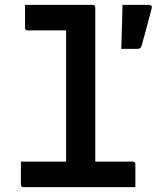

<svg xmlns="http://www.w3.org/2000/svg" viewBox="-20 -770 645 790"><path d="M66 -105H252V-645H94Q83 -645 83 -656V-750H361Q372 -750 372 -739V-105H526Q537 -105 537 -94V0H77Q66 0 66 -11ZM546 -569H479Q480 -608 481 -634Q482 -660 482.5 -686.5Q483 -713 484 -750H592Q608 -750 604 -735Q595 -702 589.5 -680.5Q584 -659 578 -637.5Q572 -616 562 -580Q559 -569 546 -569Z"/></svg>

Font: Recursive Mn Lnr St SmB
Style: Regular
Weight: 600
Monospace: yes
Version: Version 1.079;hotconv 1.0.112;makeotfexe 2.5.65598; ttfautoh